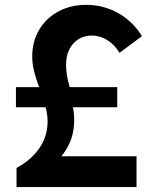

<svg xmlns="http://www.w3.org/2000/svg" viewBox="-20 -762 643 782"><path d="M457.5 -325.2H276.9Q279.8 -312 281 -299.3Q282.2 -286.6 282.2 -272.9Q282.2 -230.5 269.3 -194.1Q256.3 -157.7 230 -125.5H536.1V0H47.4V-78.1Q105.5 -108.9 139.6 -157.5Q173.8 -206.1 173.8 -267.6Q173.8 -281.2 171.9 -295.7Q169.9 -310.1 165.5 -325.2H44.9V-407.2H139.2Q126 -442.9 118.7 -472.4Q111.3 -502 111.3 -532.2Q111.3 -593.3 139.6 -640.9Q168 -688.5 217.8 -715.3Q267.6 -742.2 331.5 -742.2Q401.4 -742.2 461.2 -708.7Q521 -675.3 558.1 -614.7L466.8 -546.9Q446.3 -580.6 416.7 -598.9Q387.2 -617.2 353.5 -617.2Q322.8 -617.2 299.1 -602.1Q275.4 -586.9 262.2 -560.3Q249 -533.7 249 -498.5Q249 -478.5 252.2 -457.8Q255.4 -437 263.7 -407.2H457.5Z"/></svg>

Font: Kumbh Sans
Style: Bold
Weight: 700
Version: Version 1.005